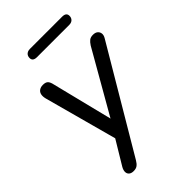

<svg xmlns="http://www.w3.org/2000/svg" viewBox="-258 -769 1044 1044"><g transform="rotate(-45 263.5 -247.5)"><path d="M120 187Q102 187 92.5 178.5Q83 170 83 156.5Q83 143 92 127L186 -29L180 9L61 -430Q56 -449 59 -463.5Q62 -478 73.5 -486Q85 -494 102 -494Q122 -494 131.5 -485Q141 -476 146 -452L241 -70H213L437 -461Q448 -478 458.5 -486Q469 -494 487 -494Q505 -494 515 -485.5Q525 -477 526.5 -463.5Q528 -450 518 -434L170 154Q160 171 149 179Q138 187 120 187ZM186 -623Q154 -623 154 -648Q154 -664 164 -673Q174 -682 190 -682H438Q470 -682 470 -657Q470 -642 460.5 -632.5Q451 -623 434 -623Z"/></g></svg>

Font: Nunito ExtraLight Medium
Style: Italic
Weight: 500
Italic angle: -9°
Version: Version 3.602